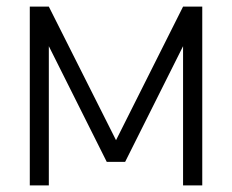

<svg xmlns="http://www.w3.org/2000/svg" viewBox="-20 -560 701 580"><path d="M70 0V-540H127.5L330.5 -136.5L533 -540H591V0H533V-420.5L358 -71H302.5L127.5 -420.5V0Z"/></svg>

Font: Vela Sans Light
Style: Regular
Weight: 300
Designer: Principal design: Mikhail Sharanda - project Manrope.
Design modification: Ravid Balaliev
Foundry: Mikhail Sharanda
Version: Version 1.001